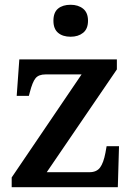

<svg xmlns="http://www.w3.org/2000/svg" viewBox="-20 -785 561 805"><path d="M29 -41 322 -473H171Q142 -473 129 -457Q116 -441 105 -398L101 -383H50L61 -536H470V-494L176 -63H355Q385 -63 399.5 -82.5Q414 -102 422 -144L427 -172H479L474 0H29ZM204 -698Q204 -733 223.5 -749Q243 -765 276 -765Q308 -765 328.5 -748.5Q349 -732 349 -698Q349 -664 328.5 -647.5Q308 -631 276 -631Q243 -631 223.5 -647.5Q204 -664 204 -698Z"/></svg>

Font: Noto Serif SemiBold
Style: Regular
Weight: 600
Designer: Monotype Design Team
Foundry: Monotype Imaging Inc.
Version: Version 1.001